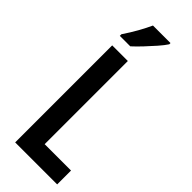

<svg xmlns="http://www.w3.org/2000/svg" viewBox="-302 -968 999 999"><g transform="rotate(45 198.0 -468.5)"><path d="M71 0V-714H186V-102H380V0ZM277 -928Q264 -908 240 -880.5Q216 -853 189.5 -825Q163 -797 141 -777H64V-789Q91 -829 112 -866.5Q133 -904 148 -937H277Z"/></g></svg>

Font: Noto Sans Telugu ExtraCondensed SemiBold
Style: Regular
Weight: 600
Width: 2
Designer: Jelle Bosma - Monotype Design Team
Foundry: Monotype Imaging Inc.
Version: Version 2.005; ttfautohint (v1.8.4.7-5d5b)